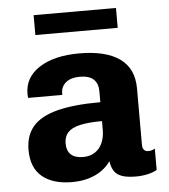

<svg xmlns="http://www.w3.org/2000/svg" viewBox="-51 -742 703 799"><g transform="rotate(-5 300.0 -343.0)"><path d="M218 10Q139 10 94 -27Q49 -64 49 -139Q49 -199 81.5 -237Q114 -275 183.5 -293Q253 -311 364 -311V-357Q364 -389 345.5 -406.5Q327 -424 287 -424Q251 -424 230 -407Q209 -390 209 -362V-355H66Q66 -362 65.5 -364.5Q65 -367 65 -368V-372Q65 -441 127 -481Q189 -521 294 -521Q405 -521 463 -479.5Q521 -438 521 -355V-120Q521 -105 527.5 -98Q534 -91 545 -91Q561 -91 573 -99V-10Q559 -1 535 4.5Q511 10 486 10Q448 10 426 2Q404 -6 394 -22Q384 -38 380 -63Q365 -41 341.5 -24.5Q318 -8 287 1Q256 10 218 10ZM273 -90Q302 -90 322.5 -103.5Q343 -117 353.5 -141Q364 -165 364 -194V-232Q307 -232 272 -224Q237 -216 221 -198.5Q205 -181 205 -152Q205 -122 222 -106Q239 -90 273 -90ZM119 -613V-696H463V-613Z"/></g></svg>

Font: Chivo Mono Medium
Style: Bold
Weight: 700
Monospace: yes
Version: Version 1.008